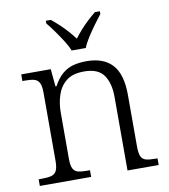

<svg xmlns="http://www.w3.org/2000/svg" viewBox="-85 -838 802 910"><g transform="rotate(-10 316.0 -383.0)"><path d="M33 0V-32H47Q76 -32 93.5 -36.5Q111 -41 119 -56.5Q127 -72 127 -105V-433Q127 -465 119 -480Q111 -495 95 -499.5Q79 -504 53 -504H38V-536H180L188 -452H193Q213 -489 237 -509Q261 -529 289.5 -536.5Q318 -544 353 -544Q435 -544 477 -498Q519 -452 519 -353V-105Q519 -72 526 -56.5Q533 -41 549.5 -36.5Q566 -32 595 -32H605V0H455V-354Q455 -420 428 -459Q401 -498 333 -498Q278 -498 247.5 -473.5Q217 -449 204 -409.5Q191 -370 191 -326V-102Q191 -70 199 -55Q207 -40 224 -36Q241 -32 270 -32H280V0ZM293 -606Q284 -629 267 -655.5Q250 -682 231.5 -708Q213 -734 197 -753V-766H221Q243 -748 261.5 -730.5Q280 -713 296 -695Q312 -677 327 -657Q342 -677 358 -695Q374 -713 392.5 -730.5Q411 -748 433 -766H457V-753Q442 -734 423 -708Q404 -682 387 -655.5Q370 -629 361 -606Z"/></g></svg>

Font: Noto Serif Armenian Light
Style: Regular
Weight: 300
Version: Version 2.007